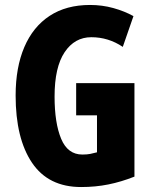

<svg xmlns="http://www.w3.org/2000/svg" viewBox="-20 -744 617 774"><path d="M287 -409H522V-32Q469 -11 417 -0.5Q365 10 307 10Q175 10 109 -88Q43 -186 43 -359Q43 -472 78 -554Q113 -636 180 -680Q247 -724 343 -724Q392 -724 437 -711.5Q482 -699 518 -679L475 -555Q417 -594 348 -594Q281 -594 240.5 -533.5Q200 -473 200 -355Q200 -248 226.5 -184.5Q253 -121 312 -121Q331 -121 343.5 -123.5Q356 -126 371 -130V-279H287Z"/></svg>

Font: Noto Sans Tamil ExtraCondensed ExtraBold
Style: Regular
Weight: 800
Width: 2
Designer: Jelle Bosma - Monotype Design Team
Foundry: Monotype Imaging Inc.
Version: Version 2.004; ttfautohint (v1.8.4.7-5d5b)